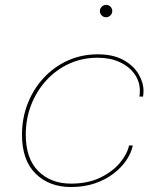

<svg xmlns="http://www.w3.org/2000/svg" viewBox="-20 -761 664 790"><path d="M272 8.5Q182.5 8.5 126.5 -46.5Q70.5 -101.5 70.5 -206.5Q70.5 -275 94 -335Q117.5 -395 159.8 -440.5Q202 -486 258.8 -511.8Q315.5 -537.5 382 -537.5Q446 -537.5 487.8 -514.2Q529.5 -491 550 -456.2Q570.5 -421.5 570.5 -386.5Q570.5 -382 570 -374.5Q569.5 -367 568.5 -363.5H553.5Q554.5 -368 555 -374.5Q555.5 -381 555.5 -387Q555.5 -425.5 533.5 -456.5Q511.5 -487.5 472.2 -505.5Q433 -523.5 382 -523.5Q318.5 -523.5 264.5 -498.8Q210.5 -474 170.5 -430.2Q130.5 -386.5 108.2 -329.2Q86 -272 86 -207.5Q86 -108.5 137.5 -57Q189 -5.5 272 -5.5Q341.5 -5.5 392.2 -30Q443 -54.5 473.2 -90.8Q503.5 -127 511 -162.5H526.5Q520.5 -133 500.8 -103Q481 -73 448.5 -47.8Q416 -22.5 371.8 -7Q327.5 8.5 272 8.5ZM416.5 -690Q406 -690 398.5 -697.5Q391 -705 391 -715.5Q391 -722.5 394.5 -728.2Q398 -734 403.8 -737.5Q409.5 -741 416.5 -741Q427 -741 434.5 -733.5Q442 -726 442 -715.5Q442 -708.5 438.5 -702.8Q435 -697 429.2 -693.5Q423.5 -690 416.5 -690Z"/></svg>

Font: Epilogue Thin
Style: Italic
Weight: 250
Italic angle: -12°
Designer: Tyler Finck
Foundry: Etcetera Type Co
Version: Version 2.112